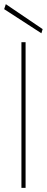

<svg xmlns="http://www.w3.org/2000/svg" viewBox="-26 -903 225 923"><path d="M77 0V-700H97V0ZM173 -743 -6 -859 2 -883 179 -763Z"/></svg>

Font: DM Sans 12pt Thin
Style: Regular
Weight: 250
Version: Version 4.004;gftools[0.9.30]